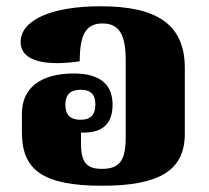

<svg xmlns="http://www.w3.org/2000/svg" viewBox="-20 -582 667 614"><path d="M306 12C485 12 571 -34 571 -154V-365C571 -505 480 -562 302 -562C145 -562 46 -518 46 -448C46 -379 143 -372 235 -386C235 -470 254 -507 308 -507C364 -507 382 -467 382 -388V-143C382 -68 362 -42 306 -42C257 -42 239 -62 239 -124V-158C242 -158 246 -158 249 -158C311 -158 340 -190 340 -247C340 -311 301 -347 216 -347C114 -347 50 -304 50 -218V-159C50 -40 115 12 306 12ZM237 -199C204 -199 189 -216 189 -247C189 -278 204 -295 238 -295C271 -295 285 -279 285 -248C285 -216 271 -199 237 -199Z"/></svg>

Font: Noto Serif Thai Black
Style: Regular
Weight: 900
Designer: Monotype Design Team
Foundry: Monotype Imaging Inc.
Version: Version 2.002